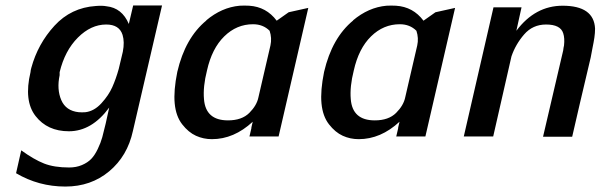

<svg xmlns="http://www.w3.org/2000/svg" viewBox="-20 -501 2205 705"><path d="M92 -236Q92 -238 93 -244Q94 -250 95 -252Q119 -340 180 -406.5Q241 -473 332 -479Q356 -481 371 -478Q428 -472 453 -413L469 -481H575L468 -20Q448 72 381 128Q314 184 220 184Q122 184 39 135L58 51Q105 85 142 99.5Q179 114 234 114Q260 114 281 105Q302 96 315 82.5Q328 69 339 46Q350 23 355.5 3Q361 -17 368 -47L381 -106Q317 -19 233 -19Q154 -19 110.5 -75Q67 -131 92 -236ZM199 -236V-225Q188 -173 205 -133.5Q222 -94 269 -89Q281 -88 294 -89Q326 -93 352.5 -122Q379 -151 392.5 -181.5Q406 -212 416 -248L431 -311Q438 -347 430 -373Q418 -411 370 -411Q314 -411 266 -363Q218 -315 199 -236Z M631 -237Q660 -362 738 -426H737Q794 -474 860 -480Q877 -481 895 -480Q958 -476 996 -425L1040 -456L1112 -472L1003 0H896L903 -30V-32Q904 -35 904 -37L908 -54Q839 10 758 10Q727 10 699.5 -2.5Q672 -15 649 -44.5Q626 -74 621.5 -121Q617 -168 631 -237ZM740 -242Q725 -183 729 -137Q735 -59 817 -59Q868 -59 895.5 -86.5Q923 -114 929 -144Q937 -179 952 -243.5Q967 -308 973 -334Q979 -361 970 -388Q946 -412 909 -412Q849 -412 803.5 -367.5Q758 -323 740 -242Z M1170 -237Q1199 -362 1277 -426H1276Q1333 -474 1399 -480Q1416 -481 1434 -480Q1497 -476 1535 -425L1579 -456L1651 -472L1542 0H1435L1442 -30V-32Q1443 -35 1443 -37L1447 -54Q1378 10 1297 10Q1266 10 1238.5 -2.5Q1211 -15 1188 -44.5Q1165 -74 1160.5 -121Q1156 -168 1170 -237ZM1279 -242Q1264 -183 1268 -137Q1274 -59 1356 -59Q1407 -59 1434.5 -86.5Q1462 -114 1468 -144Q1476 -179 1491 -243.5Q1506 -308 1512 -334Q1518 -361 1509 -388Q1485 -412 1448 -412Q1388 -412 1342.5 -367.5Q1297 -323 1279 -242Z M1683 0 1792 -474H1895L1876 -388Q1945 -480 2046 -480Q2161 -480 2165 -396Q2165 -380 2162.5 -363Q2160 -346 2155.5 -324.5Q2151 -303 2149 -290Q2103 -96 2081 1H1974L2048 -316Q2049 -326 2051 -334Q2054 -361 2048 -379Q2038 -411 1985 -411Q1936 -411 1904.5 -374.5Q1873 -338 1858 -294L1791 0Z"/></svg>

Font: Coval
Style: Medium Italic
Weight: 500
Foundry: Context Ltd
Version: Version 001.000